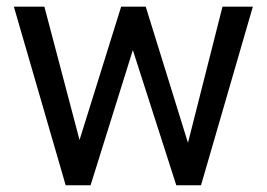

<svg xmlns="http://www.w3.org/2000/svg" viewBox="-20 -548 791 568"><path d="M111.3 -528.3 215.3 -133.8 338.4 -528.3H411.1L536.1 -125.5L638.2 -528.3H728L574.7 0H501.5L373 -399.9L248 0H174.3L21 -528.3Z"/></svg>

Font: Vazirmatn UI
Style: Regular
Weight: 400
Designer: Saber Rastikerdar
Foundry: Saber Rastikerdar
Version: Version 33.003